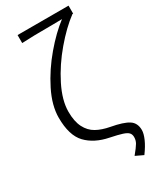

<svg xmlns="http://www.w3.org/2000/svg" viewBox="-246 -869 946 1145"><g transform="rotate(-30 226.5 -296.0)"><path d="M388 79Q388 61 378 49.5Q368 38 340.5 29Q313 20 259 9Q164 -10 110 -66.5Q56 -123 56 -245Q56 -329 104.5 -425.5Q153 -522 225.5 -607.5Q298 -693 367 -745Q327 -745 303 -744Q162 -744 90 -740V-795H441V-740H436Q366 -688 293 -602Q220 -516 172 -420.5Q124 -325 124 -247Q124 -180 145.5 -138Q167 -96 204.5 -75Q242 -54 296 -44Q378 -29 413.5 -6Q449 17 449 66Q449 90 433.5 125.5Q418 161 387 203L334 178Q367 138 377.5 119.5Q388 101 388 79Z"/></g></svg>

Font: 寒蝉端黑体 Light
Style: Regular
Weight: 300
Designer: ChillDuanSans {Warren2060}; 
Source Han Sans {Ryoko NISHIZUKA 西塚涼子 (kana, bopomofo & ideographs); Paul D. Hunt (Latin, G
Foundry: ChillType&Adobe
Version: Version 1.300;Glyphs 3.3 (3306)